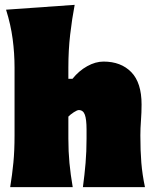

<svg xmlns="http://www.w3.org/2000/svg" viewBox="-20 -772 638 792"><path d="M22 0Q30.5 -52 35.2 -101Q40 -150 40 -213V-493Q40 -552.5 32.2 -611.2Q24.5 -670 5 -732L288 -752Q277 -694.5 269.5 -629.8Q262 -565 262 -493V-447H279Q305.5 -480 339.8 -499Q374 -518 407 -518Q479 -518 521.5 -474.5Q564 -431 564 -341Q564 -308 561.5 -275.2Q559 -242.5 559 -213Q559 -150 563 -101Q567 -52 578 0H322Q329 -52 333 -99.5Q337 -147 337 -200V-238Q337 -279.5 330 -298.8Q323 -318 305 -318Q298.5 -318 284.5 -309Q270.5 -300 262 -291V-200Q262 -147 266.5 -99.5Q271 -52 280 0Z"/></svg>

Font: Commissioner Flair Black
Style: Regular
Weight: 900
Designer: Kostas Bartsokas
Foundry: Kostas Bartsokas
Version: Version 1.000; ttfautohint (v1.8.3)